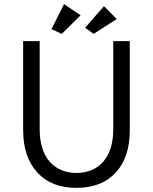

<svg xmlns="http://www.w3.org/2000/svg" viewBox="-20 -899 740 929"><path d="M92 -269V-700H172V-275Q172 -174 219 -118.5Q266 -63 350 -62Q434 -63 481 -118.5Q528 -174 528 -275V-700H608V-269Q608 -138 540 -64Q472 10 350 10Q228 10 160 -65Q92 -140 92 -269ZM229 -758 290 -879 370 -825 279 -735ZM392 -765 483 -869 545 -807 433 -735Z"/></svg>

Font: Tilda Sans
Style: Regular
Weight: 400
Designer: ParaType Ltd
Foundry: ParaType Ltd
Version: Version 1.002W